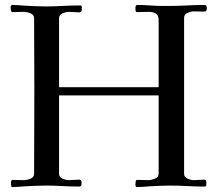

<svg xmlns="http://www.w3.org/2000/svg" viewBox="-20 -754 877 777"><path d="M817 -721Q817 -714 814.5 -710.5Q812 -707 804 -707Q794 -707 784 -707.5Q774 -708 764 -708Q753 -708 739 -702Q725 -696 725 -682V-51Q725 -37 739 -31Q753 -25 764 -25Q775 -25 785.5 -26Q796 -27 806 -27Q815 -27 815 -17Q815 -14 815 -11.5Q815 -9 815 -6Q815 1 808 1Q773 1 737.5 -1Q702 -3 666 -3Q646 -3 625.5 -2Q605 -1 585 0Q572 1 559.5 2Q547 3 534 3Q528 3 528 -7Q528 -11 529 -18.5Q530 -26 535 -26Q546 -26 558 -25.5Q570 -25 581 -25Q592 -25 607 -31Q622 -37 622 -51V-368H219V-51Q219 -37 233 -31Q247 -25 258 -25Q269 -25 279.5 -26Q290 -27 301 -27Q308 -27 309 -22Q310 -21 310 -16.5Q310 -12 310 -10Q310 -7 308 -1Q304 1 302 1Q267 1 232.5 -1Q198 -3 163 -3Q142 -3 121.5 -2Q101 -1 81 0Q68 1 56 2Q44 3 31 3Q24 3 26 -2Q24 -8 24 -9Q24 -13 25 -19.5Q26 -26 32 -26Q43 -26 54.5 -25.5Q66 -25 77 -25Q89 -25 103.5 -31Q118 -37 118 -51Q118 -137 118.5 -223Q119 -309 119 -394Q119 -465 118.5 -537Q118 -609 118 -680Q118 -694 103.5 -700Q89 -706 77 -706Q66 -706 54.5 -705.5Q43 -705 32 -705Q25 -705 24 -713Q23 -721 23 -725Q23 -734 31 -734Q44 -734 56 -733Q68 -732 81 -731Q101 -730 121.5 -729Q142 -728 163 -728Q198 -728 233.5 -730Q269 -732 304 -732Q311 -732 311 -726Q311 -720 311 -715Q311 -704 301 -704Q290 -704 279.5 -705Q269 -706 258 -706Q247 -706 233 -700Q219 -694 219 -680V-401H622V-672Q622 -692 611 -699Q600 -706 581 -706Q570 -706 558 -705.5Q546 -705 535 -705Q529 -705 528.5 -711.5Q528 -718 528 -722Q528 -734 536 -734Q560 -734 585.5 -732Q611 -730 636 -730H666Q702 -730 737.5 -732Q773 -734 808 -734Q813 -734 815 -730Q817 -726 817 -721Z"/></svg>

Font: Kaisei HarunoUmi
Style: Regular
Weight: 400
Designer: Font-Kai, 金井和夫
Foundry: KAZUO KANAI
Version: Version 5.003